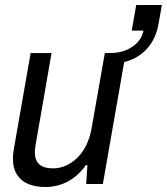

<svg xmlns="http://www.w3.org/2000/svg" viewBox="-20 -739 670 771"><path d="M162 12Q124 12 95 0.5Q66 -11 49 -36.5Q32 -62 32 -102Q32 -116 34 -130Q36 -144 39 -160L103 -526H187L125 -169Q123 -158 121.5 -147.5Q120 -137 120 -128Q120 -104 129 -89.5Q138 -75 154.5 -69Q171 -63 194 -63Q219 -63 243.5 -73.5Q268 -84 289 -104Q310 -124 325.5 -154.5Q341 -185 348 -225L401 -526H485L393 0H326L331 -76H325Q303 -45 276.5 -25.5Q250 -6 221 3Q192 12 162 12ZM413 -482 421 -526Q474 -526 511 -551Q548 -576 556 -616H509L527 -719H630L617 -645Q608 -593 581 -556.5Q554 -520 511.5 -501Q469 -482 413 -482Z"/></svg>

Font: Archivo SemiCondensed
Style: Italic
Weight: 400
Width: 4
Italic angle: -10°
Designer: Hector Gatti
Foundry: Omnibus-Type
Version: Version 2.001